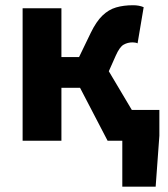

<svg xmlns="http://www.w3.org/2000/svg" viewBox="-20 -527 628 719"><path d="M438 172V0H409.1V-115.3H576.8V-18.6L562.9 172ZM64.7 0V-496.1H210V-313.4H276.1L319.9 -404.1Q340.5 -446.5 363.6 -468.7Q386.7 -491 414.8 -499.2Q442.8 -507.4 478.3 -507.4Q501 -507.4 518 -500.1L495.2 -364.7Q491.2 -366.7 486.2 -367.5Q481.3 -368.3 476.3 -368.3Q458.1 -368.3 443.1 -359.8Q428 -351.4 413.5 -318.7L387.5 -260.2L542.2 0H382.9L279.8 -198.1H210V0Z"/></svg>

Font: SourceSans3VF
Style: Regular
Weight: 200
Designer: Paul D. Hunt
Foundry: Adobe
Version: Version 3.052;hotconv 1.1.0;makeotfexe 2.6.0